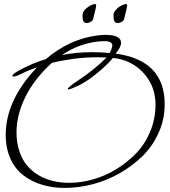

<svg xmlns="http://www.w3.org/2000/svg" viewBox="-20 -855 836 942"><path d="M496 -684Q574 -684 574 -645Q574 -623 547 -592Q788 -560 788 -343Q788 -270 758.5 -204Q729 -138 679.5 -89.5Q630 -41 567 -5Q504 31 434.5 49Q365 67 298 67Q238 67 186.5 51.5Q135 36 94.5 5Q54 -26 31 -77Q8 -128 8 -193Q8 -364 162 -525Q111 -507 90 -495Q85 -493 81 -491Q77 -489 73 -487Q69 -485 65.5 -484Q62 -483 59 -482Q56 -481 53.5 -480.5Q51 -480 49.5 -479.5Q48 -479 46 -479Q42 -480 41 -482Q41 -493 82 -514Q142 -546 205 -565Q320 -663 457 -681Q459 -681 461 -681.5Q463 -682 465 -682Q467 -682 469.5 -682.5Q472 -683 474 -683Q476 -683 478 -683Q480 -683 482.5 -683Q485 -683 487 -683.5Q489 -684 491.5 -684Q494 -684 496 -684ZM518 -595Q531 -619 531 -632Q531 -653 493 -653Q489 -653 485 -653Q481 -653 476.5 -652.5Q472 -652 467 -652Q367 -642 284 -585Q354 -599 433 -599Q453 -599 474.5 -598Q496 -597 518 -595ZM61 -206Q61 -156 74.5 -114.5Q88 -73 111.5 -44.5Q135 -16 167.5 3.5Q200 23 238 32.5Q276 42 319 42Q377 42 437 25Q497 8 551.5 -25.5Q606 -59 649 -104Q692 -149 717.5 -211Q743 -273 743 -342Q743 -432 684.5 -496.5Q626 -561 534 -571Q527 -562 509 -543Q491 -524 449.5 -490.5Q408 -457 371 -438Q325 -416 315 -416Q312 -416 312 -417Q312 -427 367 -463Q445 -515 503 -573Q480 -574 455 -574Q398 -574 342 -566.5Q286 -559 235 -547Q147 -467 104 -378.5Q61 -290 61 -206ZM590 -767Q590 -756 579 -749Q568 -742 556 -742Q537 -742 537 -774Q537 -776 537 -778.5Q537 -781 537 -783Q537 -792 544.5 -802Q552 -812 561.5 -819Q571 -826 581 -830.5Q591 -835 598 -835Q603 -835 604 -832Q604 -820 597 -794.5Q590 -769 590 -767ZM438 -767Q438 -756 427 -749Q416 -742 404 -742Q385 -742 385 -774Q385 -778 385 -783Q386 -801 408.5 -818Q431 -835 446 -835Q451 -835 452 -832Q452 -820 445 -794.5Q438 -769 438 -767Z"/></svg>

Font: Bilbo Swash Caps
Style: Regular
Weight: 400
Designer: Robert E. Leuschke
Foundry: Robert E. Leuschke
Version: Version 1.003